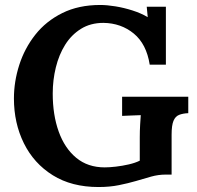

<svg xmlns="http://www.w3.org/2000/svg" viewBox="-20 -736 794 772"><path d="M376 16Q268 16 192 -31.5Q116 -79 76 -160Q36 -241 36 -340Q36 -408 57.5 -475Q79 -542 122 -596.5Q165 -651 230.5 -683.5Q296 -716 383 -716Q410 -716 444 -710.5Q478 -705 512.5 -694Q547 -683 574 -667L570 -709H647V-476H582Q569 -559 518 -601Q467 -643 396 -644Q344 -644 305.5 -620Q267 -596 242 -556Q217 -516 204.5 -465Q192 -414 192 -360Q192 -274 216 -207Q240 -140 286.5 -101.5Q333 -63 401 -63Q420 -63 446 -66Q472 -69 498 -75Q524 -81 542 -90V-183Q542 -210 543.5 -235Q545 -260 546 -273Q530 -272 506 -271.5Q482 -271 471 -270V-347H737V-281Q715 -280 700 -274Q685 -268 677.5 -250Q670 -232 670 -194V-34H646Q617 -34 588 -26Q559 -18 526 -8Q495 1 458 8.5Q421 16 376 16Z"/></svg>

Font: Lora
Style: Bold
Weight: 700
Designer: Olga Karpushina, Alexei Vanyashin (Cyrillic)
Foundry: Cyreal
Version: Version 3.006; ttfautohint (v1.8.4.7-5d5b);gftools[0.9.30]